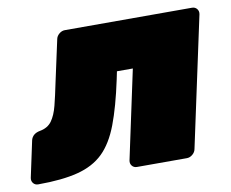

<svg xmlns="http://www.w3.org/2000/svg" viewBox="-83 -599 815 678"><g transform="rotate(-10 324.5 -260.0)"><path d="M2 0Q-9 0 -15.5 -8Q-22 -16 -20 -27L8 -158Q14 -180 41 -185Q69 -190 83.5 -210Q98 -230 106.5 -263.5Q115 -297 124 -341L157 -493Q159 -504 168.5 -512Q178 -520 189 -520H645Q656 -520 662.5 -512Q669 -504 667 -493L567 -27Q565 -16 555.5 -8Q546 0 535 0H356Q345 0 338.5 -8Q332 -16 334 -27L402 -345H345L339 -316Q319 -222 295.5 -160Q272 -98 236.5 -63.5Q201 -29 144.5 -14.5Q88 0 2 0Z"/></g></svg>

Font: Rubik Black
Style: Italic
Weight: 900
Italic angle: -12°
Designer: Hubert and Fischer
Foundry: Hubert and Fischer
Version: Version 2.300;gftools[0.9.30]